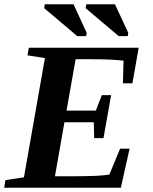

<svg xmlns="http://www.w3.org/2000/svg" viewBox="-27 -878 714 898"><path d="M183.1 -606.4 101.6 -619.1 107.9 -654.8H621.6L592.3 -488.3H547.9L550.8 -594.2Q497.6 -601.1 394 -601.1H326.7L284.2 -360.8H421.4L449.2 -433.1H492.7L457 -231.9H413.6L411.6 -306.2H274.4L230 -53.7H319.3Q442.9 -53.7 484.4 -61.5L534.7 -182.6H579.1L538.1 0H-7.3L-1.5 -35.6L85 -48.8ZM334.5 -709 179.7 -839.8 182.6 -857.9H316.9L378.4 -724.6L376 -709ZM528.3 -709 373.5 -839.8 376.5 -857.9H510.7L572.8 -724.6L570.3 -709Z"/></svg>

Font: Liberation Serif
Style: Bold Italic
Weight: 700
Italic angle: -16.333°
Designer: Steve Matteson
Foundry: Ascender Corporation
Version: Version 2.1.5